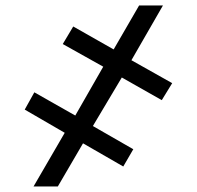

<svg xmlns="http://www.w3.org/2000/svg" viewBox="-20 -675 712 695"><path d="M420.9 -394.5 316.2 -218.8 462.5 -134.8 426.2 -72.3 280.5 -156.2 189.3 0H101.4L214.3 -194.3L69.5 -278.3L104.3 -340.8L252.5 -256.8L353.7 -433.6L207.2 -515.6L245.1 -579.1L391.4 -496.1L483.6 -655.3H569.9L455.7 -457L603.3 -374L565.6 -312.5Z"/></svg>

Font: Inter
Style: Regular
Weight: 400
Designer: Rasmus Andersson
Foundry: rsms
Version: Version 4.000;git-8c9346024